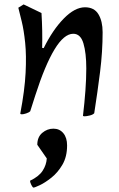

<svg xmlns="http://www.w3.org/2000/svg" viewBox="-20 -505 538 870"><path d="M363 22Q356 22 356 19Q363 -39 367 -94Q371 -149 371 -195Q371 -265 358 -308.5Q345 -352 312 -352Q270 -352 227 -281Q184 -210 140 -73L117 -1Q111 5 98.5 9Q86 13 79 13Q72 13 72 9Q92 -96 96 -175Q100 -254 94 -311.5Q88 -369 78.5 -407.5Q69 -446 63 -470L87 -485L168 -446Q173 -366 171 -288L178 -287Q219 -370 269 -421Q319 -472 365 -472Q407 -472 426 -440.5Q445 -409 445 -359Q445 -271 433.5 -179.5Q422 -88 407 8Q401 15 386 18.5Q371 22 363 22ZM132 345Q128 345 122 333Q116 321 116 314Q156 295 173 269Q190 243 192 213L149 151Q149 116 171.5 97Q194 78 222 78Q250 78 267 98.5Q284 119 284 154Q284 205 263 241Q242 277 213 300Q184 323 160.5 334Q137 345 132 345Z"/></svg>

Font: Julee
Style: Regular
Weight: 400
Designer: Julian Tunni
Foundry: Julian Tunni
Version: Version 1.002; ttfautohint (v1.8.4.7-5d5b);gftools[0.9.23]